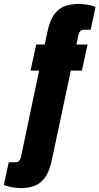

<svg xmlns="http://www.w3.org/2000/svg" viewBox="-57 -757 511 987"><path d="M49 210Q39 210 21.5 208Q4 206 -12 202Q-28 198 -37 193L-12 77H23Q34 77 41 70Q48 63 50 54L144 -394H100L129 -528H173L186 -590Q199 -653 223 -684.5Q247 -716 279 -726.5Q311 -737 348 -737Q359 -737 376 -735Q393 -733 409.5 -729.5Q426 -726 434 -720L409 -604H374Q363 -604 356 -597Q349 -590 347 -581L336 -528H393L364 -394H307L210 63Q197 126 173 157.5Q149 189 117.5 199.5Q86 210 49 210Z"/></svg>

Font: Archivo ExtraCondensed Black
Style: Regular
Weight: 900
Width: 2
Designer: Hector Gatti
Foundry: Omnibus-Type
Version: Version 2.001; ttfautohint (v1.8.3)